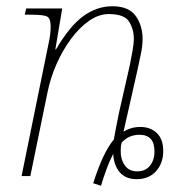

<svg xmlns="http://www.w3.org/2000/svg" viewBox="-20 -563 595 614"><path d="M278 23Q294 -27 310 -61Q326 -95 344 -117Q348 -138 351.5 -157Q355 -176 360 -200L390 -332Q392 -339 396 -359Q400 -379 404 -401.5Q408 -424 408 -438Q408 -469 393 -493.5Q378 -518 328 -518Q296 -518 265 -496.5Q234 -475 207 -438.5Q180 -402 160.5 -357.5Q141 -313 132 -268L77 0H49L137 -432Q139 -441 140.5 -453.5Q142 -466 142 -479Q142 -503 131.5 -509.5Q121 -516 81 -516H59L64 -536H179L157 -405H159Q203 -480 246.5 -511.5Q290 -543 339 -543Q392 -543 414 -512Q436 -481 436 -438Q436 -415 429.5 -385.5Q423 -356 418 -332L375 -142Q386 -149 399.5 -153Q413 -157 429 -157Q461 -157 481.5 -137.5Q502 -118 502 -80Q502 -41 479 -15.5Q456 10 417 10Q382 10 363 -12Q344 -34 342 -71Q331 -50 321 -23Q311 4 303 31ZM419 -15Q445 -15 459.5 -33Q474 -51 474 -79Q474 -132 426 -132Q392 -132 369 -107Q366 -95 366 -83Q365 -55 378.5 -35Q392 -15 419 -15Z"/></svg>

Font: Noto Serif Thin
Style: Italic
Weight: 100
Italic angle: -12°
Designer: Monotype Design Team
Foundry: Monotype Imaging Inc.
Version: Version 2.014; ttfautohint (v1.8.4.7-5d5b)